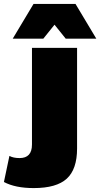

<svg xmlns="http://www.w3.org/2000/svg" viewBox="-124 -744 511 979"><path d="M367 -547H211L154 -618L97 -547H-59L47 -724H261ZM269 -500V13Q269 119 216.5 167Q164 215 48 215Q-46 215 -104 184L-76 51Q-56 62 -24 62Q39 62 39 -7V-500Z"/></svg>

Font: Elaine Sans Black
Style: Regular
Weight: 900
Designer: Wei Huang
Foundry: Wei Huang
Version: Version 2.001;December 24, 2019;FontCreator 12.0.0.2547 64-b